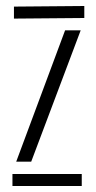

<svg xmlns="http://www.w3.org/2000/svg" viewBox="-20 -620 319 640"><path d="M21.5 0V-40H252.5V0ZM26.5 -558V-598L261 -600V-560ZM34 -81 197 -519H249L84 -81Z"/></svg>

Font: Big Shoulders Stencil Text Thin ExtraLight
Style: Regular
Weight: 250
Version: Version 2.001